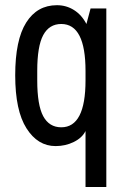

<svg xmlns="http://www.w3.org/2000/svg" viewBox="-20 -555 492 746"><path d="M201.1 -534.8Q237.6 -534.8 267.6 -515.9Q297.6 -497 315.8 -461.8L331.9 -522.2H393.1V171.6H312.3V-46Q299.3 -19.5 266.9 -3.5Q234.6 12.6 195.9 12.6Q126.8 12.6 83 -56.3Q39.1 -125.1 39.1 -262.4Q39.1 -399.7 81.7 -467.2Q124.2 -534.8 201.1 -534.8ZM218.1 -461.8Q171.2 -461.8 147.9 -418.5Q124.7 -375.3 124.7 -279.3V-242.8Q124.7 -146.8 147.9 -103.6Q171.2 -60.4 218.1 -60.4Q312.3 -60.4 312.3 -242.8V-279.3Q312.3 -461.8 218.1 -461.8Z"/></svg>

Font: Puralecka Narrow
Style: Regular
Weight: 400
Designer: Hector Gatti, Marcela Romero, Pablo Cosgaya and Nicolas Silva
Version: Version 1.004;PS 001.004;hotconv 1.0.70;makeotf.lib2.5.58329